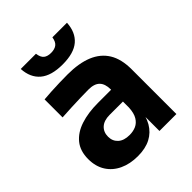

<svg xmlns="http://www.w3.org/2000/svg" viewBox="-212 -878 1018 1018"><g transform="rotate(-45 297.0 -369.0)"><path d="M403.8 0V-161.5H377.2V-337.5Q377.2 -379.8 357 -400.6Q336.8 -421.5 293 -421.5Q271 -421.5 235 -420.5Q199 -419.5 160.8 -417.8Q122.5 -416 91.5 -414V-549Q115 -551 145.9 -552.9Q176.8 -554.8 209.9 -555.6Q243 -556.5 271.5 -556.5Q355.8 -556.5 413.4 -532.9Q471 -509.2 500.9 -460.8Q530.8 -412.2 530.8 -335.8V0ZM228.8 14Q170.2 14 125.6 -6.9Q81 -27.8 56 -67.1Q31 -106.5 31 -161.5Q31 -222.2 62.1 -260.6Q93.2 -299 149 -317.4Q204.8 -335.8 278.2 -335.8H394.8V-247.2H277.2Q235 -247.2 212.2 -226.4Q189.5 -205.5 189.5 -171.2Q189.5 -137.8 212.2 -117.1Q235 -96.5 277.2 -96.5Q303.8 -96.5 325.4 -106Q347 -115.5 361.1 -138.6Q375.2 -161.8 377.2 -202.5L415.2 -163Q410.2 -106 387.8 -66.8Q365.2 -27.5 325.8 -6.8Q286.2 14 228.8 14ZM290.5 -612Q205.8 -612 162.9 -648.2Q120 -684.5 116.2 -752.5H230.2Q234.2 -722.5 249.1 -710.6Q264 -698.8 290.5 -698.8Q317 -698.8 332.9 -710.6Q348.8 -722.5 353.5 -752.5H462.8Q459 -684.5 417.1 -648.2Q375.2 -612 290.5 -612Z"/></g></svg>

Font: SVN-Sora Variable
Style: Regular
Weight: 400
Designer: Jonathan Barnbrook, Julián Moncada
Foundry: Barnbrook Fonts
Version: Version 2.000 - Viet hoa boi STYLEno.1 Fonts